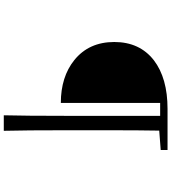

<svg xmlns="http://www.w3.org/2000/svg" viewBox="36 -824 927 1040"><g transform="rotate(90 500.0 -304.5)"><path d="M605 139Q608 25 608 -208V-708H538V-170Q397 -170 306 -243Q208 -322 208 -459.5Q208 -597 307 -674Q404 -748 570 -748H793V-711L688 -703Q686 -603 686 -400V-208Q686 24 689 139Z"/></g></svg>

Font: GenRyuMin TW R
Style: Regular
Weight: 400
Version: Version 1.501;PS 1;hotconv 16.6.51;makeotf.lib2.5.65220